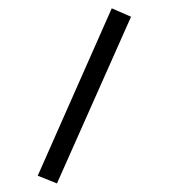

<svg xmlns="http://www.w3.org/2000/svg" viewBox="-51 -711 703 800"><g transform="rotate(-5 300.0 -311.5)"><path d="M155 42 78 3 446 -665 523 -623Z"/></g></svg>

Font: Inconsolata Expanded Medium
Style: Regular
Weight: 500
Width: 7
Monospace: yes
Designer: Raph Levien, Cyreal, Brenton Simpson
Foundry: Raph Levien, Cyreal, Google
Version: Version 3.001; ttfautohint (v1.8.2.53-6de2)